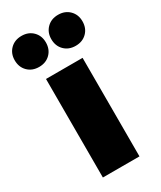

<svg xmlns="http://www.w3.org/2000/svg" viewBox="-222 -850 769 918"><g transform="rotate(-30 163.0 -390.5)"><path d="M-24 -696Q-24 -733 0 -757Q24 -781 62 -781Q100 -781 124 -757Q148 -733 148 -696Q148 -658 124 -634Q100 -610 62 -610Q24 -610 0 -634Q-24 -658 -24 -696ZM61 0V-544H263V0ZM178 -696Q178 -733 202 -757Q226 -781 264 -781Q302 -781 326 -757Q350 -733 350 -696Q350 -658 326 -634Q302 -610 264 -610Q226 -610 202 -634Q178 -658 178 -696Z"/></g></svg>

Font: Trueno
Style: ExBd
Weight: 800
Designer: Julieta Ulanovsky
Foundry: Julieta Ulanovsky
Version: Version 3.001b